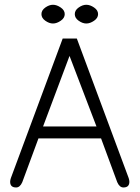

<svg xmlns="http://www.w3.org/2000/svg" viewBox="-20 -786 597 821"><path d="M157.2 -725.6Q157.2 -742.2 173.8 -753.9Q190.4 -765.6 206.5 -765.6Q222.7 -765.6 239.7 -753.9Q256.8 -742.2 256.8 -725.6Q256.8 -709 239.7 -697.3Q222.7 -685.5 206.5 -685.5Q190.4 -685.5 173.8 -697.3Q157.2 -709 157.2 -725.6ZM299.8 -725.6Q299.8 -742.2 316.4 -753.9Q333 -765.6 349.1 -765.6Q365.2 -765.6 382.3 -753.9Q399.4 -742.2 399.4 -725.6Q399.4 -709 382.3 -697.3Q365.2 -685.5 349.1 -685.5Q333 -685.5 316.4 -697.3Q299.8 -709 299.8 -725.6ZM48.8 15.6Q23.4 15.6 23.4 -8.8Q23.4 -15.6 26.4 -24.4L248 -621.1H308.6L530.3 -24.4Q533.2 -15.6 533.2 -8.8Q533.2 15.6 507.8 15.6Q491.2 15.6 481.4 -6.8L412.1 -194.3H144.5L75.2 -6.8Q65.4 15.6 48.8 15.6ZM277.3 -546.9 164.1 -245.1H392.6Z"/></svg>

Font: Jura
Style: Book
Weight: 400
Version: Version 2.5